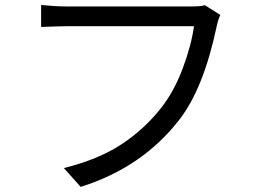

<svg xmlns="http://www.w3.org/2000/svg" viewBox="-20 -725 1040 768"><path d="M799.8 -704.1 861.3 -665Q852.5 -647.5 845.7 -615.2Q793.9 -371.1 697.3 -246.1Q548.8 -54.7 302.7 22.5L235.4 -52.7Q373 -86.9 464.8 -147Q556.6 -207 625 -293.9Q675.8 -358.4 710.4 -450.2Q745.1 -542 755.9 -620.1H245.1Q223.6 -620.1 144.5 -617.2V-705.1Q201.2 -699.2 245.1 -699.2H747.1Q781.2 -699.2 799.8 -704.1Z"/></svg>

Font: GenYoGothic TW TTF Regular
Style: Regular
Weight: 400
Version: Version 1.300